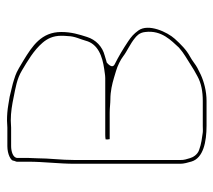

<svg xmlns="http://www.w3.org/2000/svg" viewBox="-51 -592 623 561"><g transform="rotate(-90 260.5 -311.5)"><path d="M189 -591.5C213.2 -591.5 235.1 -587.7 256.7 -583.2C285.4 -577.2 309.8 -574.1 335.5 -558.7C362 -542.8 394 -524.6 416.4 -498.3C427.9 -484.7 436.5 -468.3 436.5 -444C436.5 -437.1 436.2 -431.3 435.5 -424.3C435.2 -404.5 426 -387.8 422.1 -372.9C412.6 -336.1 375.8 -323.8 339.8 -318.6L326.3 -316.7C322.4 -316.1 317.6 -315.5 313 -315.5H147C142.3 -315.5 138.2 -315.2 133.8 -314.4C133.4 -311.9 133.3 -306.6 134.4 -302.5L212 -302.5C226.1 -302.5 238.9 -300.5 250 -300.5C274.2 -300.5 295.8 -295.3 313.6 -290L333.6 -284C349.2 -279.3 366.4 -270.9 376.7 -262.9C390.4 -252.2 413 -242.7 430 -228.6C434.4 -224.9 445.9 -216.6 447.5 -198.5C453.5 -150.2 421.4 -121.8 402.3 -100.6C402.1 -100.4 401.6 -100 401.3 -99.7C384.3 -84.6 369.6 -77.7 352.8 -66.5L336.6 -56.4C336.5 -56.3 336.2 -56.2 336.1 -56.1L318.1 -46.1C298.1 -35 273.7 -30.5 246 -30.5H173.6C166.8 -30.5 159.1 -29.8 153.2 -30.6C137.1 -33 121.5 -34.4 102.9 -41.2C88.8 -45.9 81.3 -59.4 79 -67.6L75 -81.6C73.8 -85.9 73.5 -91.1 73.5 -96V-405C73.5 -444.9 78.5 -479.1 78.5 -514C78.5 -523.3 79.5 -532.1 79.5 -540V-572C79.5 -585.3 99.1 -590.5 114 -590.5H168C174.6 -590.5 181.7 -591.5 189 -591.5ZM68.5 -574 68.5 -540C68.5 -495.4 62.5 -450.7 62.5 -405V-96C62.5 -85.6 66 -74.1 69 -63.5C79.3 -29.1 126 -19.5 174 -19.5H246C275.1 -19.5 302.3 -27.1 322.6 -36.3L342.4 -46.2C352.2 -51.1 362.4 -60.7 376.2 -68.1C395.3 -78.3 411.6 -94.6 427.7 -112.4C447.1 -133.8 473.3 -189.2 451.9 -218.7C442.1 -232.2 433.9 -239.4 420.1 -248.6C398.8 -262.8 376.7 -276.2 353.4 -287.8C337.5 -295.8 359 -311.5 359 -311.5C361.8 -311.5 368.5 -314.4 378.8 -317.1C404.9 -323.8 424.9 -342.9 433 -368.7C440.5 -392.3 447.5 -414.3 447.5 -444C447.5 -502.1 406.5 -528.6 364.5 -554.3C353 -561.3 331 -574.8 320.2 -578.1L308 -582.1C292.7 -587.3 279.8 -589.1 258.3 -594.8L234.9 -598.7C218.8 -601.4 204.5 -602.5 188.6 -602.5C182.2 -602.5 174.1 -601.5 168 -601.5H114C89.8 -601.5 71.5 -591 71.5 -584C71.5 -581.3 68.5 -576.3 68.5 -574Z"/></g></svg>

Font: CiSf OpenHand
Style: Hln
Weight: 400
Foundry: Cannot Into Space Fonts
Version: Version 0.7892